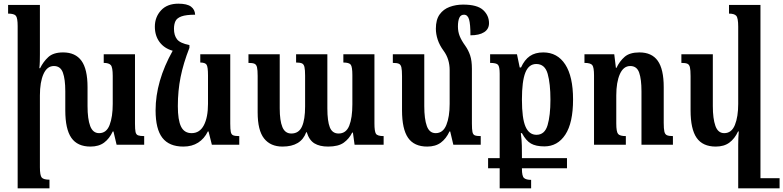

<svg xmlns="http://www.w3.org/2000/svg" viewBox="-20 -787 4259 1044"><path d="M714 -115Q714 -84 717 -69.5Q720 -55 731 -51Q742 -47 764 -47V0H614L597 -72H593Q575 -33 546 -11.5Q517 10 472 10Q401 10 368 -37.5Q335 -85 335 -187V-291Q335 -356 322 -392Q309 -428 273 -428Q236 -428 216.5 -384.5Q197 -341 197 -268V122Q197 167 207 178.5Q217 190 249 190V237H76V-645Q76 -689 66.5 -701Q57 -713 24 -713V-760H197V-492Q197 -473 196.5 -453Q196 -433 194 -416H198Q215 -451 242.5 -476.5Q270 -502 323 -502Q390 -502 423 -456.5Q456 -411 456 -313V-210Q456 -140 470.5 -101.5Q485 -63 519 -63Q559 -63 576 -107.5Q593 -152 593 -222V-374Q593 -421 582.5 -433Q572 -445 544 -445V-492H714Z M977 10Q900 10 863 -37.5Q826 -85 826 -187Q826 -345 919 -511Q873 -524 847.5 -558.5Q822 -593 822 -642Q822 -694 855.5 -730.5Q889 -767 950 -767Q997 -767 1018.5 -751Q1040 -735 1041 -707Q992 -707 967 -698Q942 -689 934 -672Q926 -655 926 -630Q926 -595 942.5 -573.5Q959 -552 1010 -542V-527Q977 -443 962 -368Q947 -293 947 -210Q947 -134 964.5 -98.5Q982 -63 1022 -63Q1066 -63 1088.5 -106Q1111 -149 1111 -222V-377Q1111 -424 1103 -435.5Q1095 -447 1069 -447V-492H1232V-115Q1232 -84 1235 -69.5Q1238 -55 1248.5 -51Q1259 -47 1281 -47V0H1132L1114 -72H1110Q1091 -33 1057.5 -11.5Q1024 10 977 10Z M1847 -492H2016V-116Q2016 -73 2024 -60Q2032 -47 2066 -47V0H1908L1899 -66H1895Q1879 -33 1849.5 -11.5Q1820 10 1764 10Q1718 10 1689.5 -7.5Q1661 -25 1648 -68H1645Q1617 10 1516 10Q1451 10 1416 -34Q1381 -78 1381 -176V-374Q1381 -406 1377.5 -421Q1374 -436 1363.5 -440.5Q1353 -445 1331 -445V-492H1501V-198Q1501 -131 1515.5 -96Q1530 -61 1564 -61Q1605 -61 1622 -99Q1639 -137 1639 -208V-375Q1639 -407 1635.5 -422.5Q1632 -438 1621.5 -442.5Q1611 -447 1590 -447V-492H1760V-198Q1760 -128 1773.5 -94.5Q1787 -61 1821 -61Q1862 -61 1879 -103.5Q1896 -146 1896 -220V-378Q1896 -424 1887 -435.5Q1878 -447 1847 -447Z M2546 -115Q2546 -84 2549 -69.5Q2552 -55 2562 -51Q2572 -47 2594 -47V0H2445L2428 -72H2424Q2406 -33 2377 -11.5Q2348 10 2303 10Q2232 10 2199 -37.5Q2166 -85 2166 -187V-373Q2166 -406 2162.5 -421Q2159 -436 2148.5 -440.5Q2138 -445 2116 -445V-492H2287V-210Q2287 -140 2301 -101.5Q2315 -63 2349 -63Q2389 -63 2407 -107.5Q2425 -152 2425 -222V-406Q2425 -435 2417 -461.5Q2409 -488 2392 -511Q2370 -541 2360 -571.5Q2350 -602 2350 -631Q2350 -680 2370.5 -708.5Q2391 -737 2425 -749.5Q2459 -762 2498 -762Q2575 -762 2607 -732.5Q2639 -703 2639 -661Q2639 -629 2612.5 -612Q2586 -595 2538 -595Q2538 -656 2530.5 -681.5Q2523 -707 2503 -707Q2485 -707 2477.5 -690Q2470 -673 2470 -643Q2470 -615 2479.5 -591Q2489 -567 2510 -538Q2527 -514 2536.5 -485.5Q2546 -457 2546 -413Z M2634 128V73H2697V-386Q2697 -424 2688 -434.5Q2679 -445 2645 -445V-492H2791L2806 -420H2813Q2832 -462 2861 -482Q2890 -502 2934 -502Q3011 -502 3053.5 -436.5Q3096 -371 3096 -246Q3096 -119 3054 -55Q3012 9 2940 9Q2894 9 2867 -6.5Q2840 -22 2818 -63H2812Q2817 -23 2817.5 4.5Q2818 32 2818 59V73H3063V128H2818V131Q2818 171 2829.5 181Q2841 191 2868 191V237H2697V128ZM2897 -54Q2942 -54 2957.5 -106.5Q2973 -159 2973 -245Q2973 -332 2958 -385.5Q2943 -439 2896 -439Q2855 -439 2836.5 -392Q2818 -345 2818 -246Q2818 -143 2837.5 -98.5Q2857 -54 2897 -54Z M3639 -47V0H3468V-291Q3468 -356 3455.5 -392Q3443 -428 3407 -428Q3370 -428 3350.5 -384Q3331 -340 3331 -268V-116Q3331 -70 3341 -58.5Q3351 -47 3383 -47V0H3210V-377Q3210 -421 3200.5 -433Q3191 -445 3158 -445V-492H3320L3329 -418H3332Q3349 -454 3376.5 -478Q3404 -502 3457 -502Q3524 -502 3556.5 -456.5Q3589 -411 3589 -313V-119Q3589 -87 3592.5 -71.5Q3596 -56 3607 -51.5Q3618 -47 3639 -47Z M3872 10Q3801 10 3768 -37.5Q3735 -85 3735 -187V-373Q3735 -406 3731.5 -421Q3728 -436 3717.5 -440.5Q3707 -445 3685 -445V-492H3856V-210Q3856 -142 3870 -102.5Q3884 -63 3918 -63Q3958 -63 3976 -107.5Q3994 -152 3994 -222V-642Q3994 -689 3983.5 -701Q3973 -713 3944 -713V-760H4115V182H4219V237H3994V0Q3994 -36 3997 -72H3993Q3975 -33 3946 -11.5Q3917 10 3872 10Z"/></svg>

Font: Noto Serif Armenian ExtraCondensed
Style: Bold
Weight: 700
Width: 2
Designer: Monotype Design Team
Foundry: Monotype Imaging Inc.
Version: Version 2.008; ttfautohint (v1.8.4.7-5d5b)